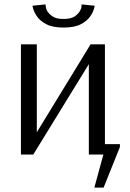

<svg xmlns="http://www.w3.org/2000/svg" viewBox="-20 -701 588 871"><path d="M268 -576Q219 -576 190.5 -591Q162 -606 148.5 -625.5Q135 -645 131 -660Q127 -675 127 -675L187 -681V-676Q187 -676 188 -668.5Q189 -661 194 -651Q202 -638 218.5 -626.5Q235 -615 268 -615Q304 -615 321 -628Q338 -641 344 -654Q349 -663 349.5 -669.5Q350 -676 350 -676V-681L410 -675Q410 -675 406 -660Q402 -645 388.5 -625.5Q375 -606 346.5 -591Q318 -576 268 -576ZM408 150 449 0H383V-410L131 0H75V-500H147V-101L391 -500H456V-47H524V-34L450 150Z"/></svg>

Font: Arsenal SC
Style: Regular
Weight: 400
Designer: Andrij Shevchenko
Foundry: Stairsfor
Version: Version 2.001; ttfautohint (v1.8.4.7-5d5b)